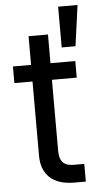

<svg xmlns="http://www.w3.org/2000/svg" viewBox="-56 -832 444 866"><g transform="rotate(-5 166.0 -398.5)"><path d="M184.6 -675.8V-149.4Q184.6 -113.3 200 -96.7Q215.3 -80.1 250 -80.1H296.9V0H246.1Q172.4 0 134.5 -35.2Q96.7 -70.3 96.7 -134.8V-675.8ZM296.9 -470.7H14.6V-545.9H296.9ZM241.2 -796.9H329.1L303.7 -612.3H241.2Z"/></g></svg>

Font: Inter RS Variable
Style: Regular
Weight: 400
Designer: Rasmus Andersson (customised by Maria Ramos and Noel Pretorius)
Foundry: rsms
Version: Version 3.001;Glyphs 3.2.3 (3260)